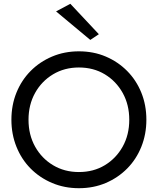

<svg xmlns="http://www.w3.org/2000/svg" viewBox="-20 -980 830 1010"><path d="M275 -920 350 -960 500 -800 455 -770ZM40 -350Q40 -427 66.5 -492.5Q93 -558 141 -606.5Q189 -655 254 -682.5Q319 -710 395 -710Q472 -710 536.5 -682.5Q601 -655 649 -606.5Q697 -558 723.5 -492.5Q750 -427 750 -350Q750 -274 723.5 -208Q697 -142 649 -93.5Q601 -45 536.5 -17.5Q472 10 395 10Q319 10 254 -17.5Q189 -45 141 -93.5Q93 -142 66.5 -208Q40 -274 40 -350ZM130 -350Q130 -271 164.5 -209Q199 -147 259 -111Q319 -75 395 -75Q472 -75 531.5 -111Q591 -147 625.5 -209Q660 -271 660 -350Q660 -429 625.5 -491Q591 -553 531.5 -589Q472 -625 395 -625Q319 -625 259 -589Q199 -553 164.5 -491Q130 -429 130 -350Z"/></svg>

Font: Von Book
Style: Regular
Weight: 400
Version: Version 4.000; ttfautohint (v1.8.4.7-5d5b)